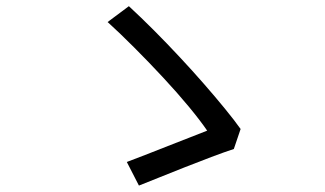

<svg xmlns="http://www.w3.org/2000/svg" viewBox="-20 -660 1040 615"><path d="M729 -182.8Q698.6 -172.8 657.2 -157.2Q615.9 -141.6 571.8 -124.2Q527.8 -106.7 489.1 -91.2Q450.3 -75.7 425 -65.6L386.2 -141.2Q409.8 -149.8 444.8 -163.6Q479.7 -177.4 517.9 -192.3Q556.1 -207.1 589.5 -220.3Q622.8 -233.5 643.6 -241.5Q621.9 -273.4 584.9 -318.2Q547.9 -362.9 502.5 -411.7Q457.1 -460.6 410.6 -507.1Q364.2 -553.7 324.7 -589.4L392.8 -640.2Q431.3 -604.7 472.9 -563Q514.6 -521.2 555.4 -477.4Q596.3 -433.7 633.3 -391.2Q670.4 -348.8 700.7 -311.6Q731.1 -274.4 750.7 -246.8Z"/></svg>

Font: Shanggu Sans SC VF
Style: Regular
Weight: 250
Designer: GuiWonder
Version: Version 1.021